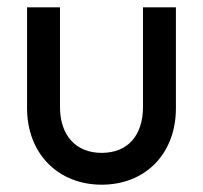

<svg xmlns="http://www.w3.org/2000/svg" viewBox="-20 -495 556 525"><path d="M258 10C378 10 461 -75 461 -199V-475H371V-203C371 -124 329 -77 258 -77C187 -77 144 -125 144 -203V-475H54V-199C54 -76 138 10 258 10Z"/></svg>

Font: Outfit
Style: Regular
Weight: 400
Designer: Rodrigo Fuenzalida
Foundry: fragTYPE
Version: Version 1.100;gftools[0.9.27]